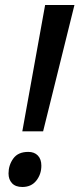

<svg xmlns="http://www.w3.org/2000/svg" viewBox="-20 -734 317 766"><path d="M69 -210 160 -714H277L152 -210ZM69 12Q42 12 28 -3Q14 -18 14 -42Q14 -75 33 -101.5Q52 -128 93 -128Q117 -128 131 -113.5Q145 -99 145 -73Q145 -39 125 -13.5Q105 12 69 12Z"/></svg>

Font: Noto Sans SemiCondensed Medium
Style: Italic
Weight: 500
Width: 4
Italic angle: -12°
Designer: Monotype Design Team
Foundry: Monotype Imaging Inc.
Version: Version 2.013; ttfautohint (v1.8.4.7-5d5b)